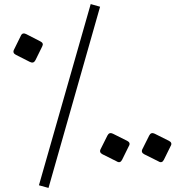

<svg xmlns="http://www.w3.org/2000/svg" viewBox="-20 -728 906 942"><path d="M534 -72C522 -78 513 -75 507 -63L474 3C468 14 471 23 483 29L553 64C564 71 573 68 579 56L612 -11C619 -22 616 -31 604 -37ZM108 -561C96 -567 87 -564 82 -552L49 -485C43 -474 46 -465 58 -459L127 -424C139 -418 148 -421 154 -433L187 -500C193 -511 190 -519 178 -525ZM218 194 471 -695 425 -708 171 181ZM739 -72C727 -78 718 -75 712 -63L679 3C673 14 676 23 688 29L758 64C769 71 778 68 784 56L817 -11C824 -22 821 -31 809 -37Z"/></svg>

Font: XITS Math
Style: Regular
Weight: 400
Designer: MicroPress Inc., with final additions and corrections provided by Coen Hoffman, Elsevier (retired)
Version: Version 1.108